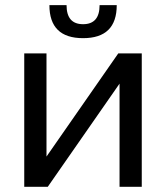

<svg xmlns="http://www.w3.org/2000/svg" viewBox="-20 -718 638 738"><path d="M439.5 0V-396.5L163.6 0H73.2V-512.7H158.7V-116.2L434.6 -512.7H524.9V0ZM169.9 -698.2H235.8Q235.8 -625 299.3 -625Q362.8 -625 362.8 -698.2H428.7Q428.7 -571.3 299.3 -571.3Q169.9 -571.3 169.9 -698.2Z"/></svg>

Font: Voltera
Style: Regular
Weight: 400
Designer: Bernd Montag
Version: Version 1.301